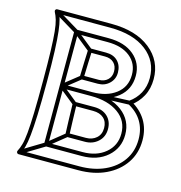

<svg xmlns="http://www.w3.org/2000/svg" viewBox="-93 -671 719 763"><g transform="rotate(15 267.0 -290.0)"><path d="M146 -50H294Q294 -50 294 -50Q294 -50 294 -50Q359 -50 399.5 -85.5Q440 -121 440 -176Q440 -176 440 -176Q440 -176 440 -176Q440 -235 393.5 -270.5Q347 -306 270 -306Q262 -306 262 -298Q262 -290 270 -290Q337 -290 378.5 -323.5Q420 -357 420 -413Q420 -413 420 -413Q420 -413 420 -413Q420 -465 381.5 -497.5Q343 -530 277 -530Q277 -530 277 -530Q277 -530 277 -530H146Q143 -530 140.5 -527.5Q138 -525 138 -522V-298Q138 -298 138 -298Q138 -298 138 -298V-58Q138 -55 140.5 -52.5Q143 -50 146 -50ZM146 -66Q143 -66 148.5 -60.5Q154 -55 154 -58V-298Q154 -298 154 -298Q154 -298 154 -298V-522Q154 -525 148.5 -519.5Q143 -514 146 -514H277Q277 -514 277 -514Q277 -514 277 -514Q336 -514 370 -486.5Q404 -459 404 -413Q404 -413 404 -413Q404 -413 404 -413Q404 -363 366.5 -334.5Q329 -306 270 -306Q262 -306 262 -298Q262 -290 270 -290Q339 -290 381.5 -259.5Q424 -229 424 -176Q424 -176 424 -176Q424 -176 424 -176Q424 -127 387.5 -96.5Q351 -66 294 -66Q294 -66 294 -66Q294 -66 294 -66ZM223 -110 213 -122 141 -64Q141 -64 141.5 -64.5Q142 -65 142 -65L46 -7L54 7L150 -51Q150 -51 150.5 -51.5Q151 -52 151 -52ZM54 -587 46 -573 142 -515Q142 -515 141.5 -515.5Q141 -516 141 -516L213 -458L223 -470L151 -528Q151 -528 150.5 -528.5Q150 -529 150 -529ZM219 -346 209 -358 141 -304Q138 -302 138 -298Q138 -294 141 -292L209 -237L219 -249L151 -304Q148 -306 148 -298Q148 -290 151 -292ZM146 -306V-290Q172 -290 202.5 -290Q233 -290 270 -290Q270 -290 270 -290Q270 -290 270 -290Q293 -291 317 -292Q341 -293 368 -294Q395 -295 425 -296V-312Q403 -311 378.5 -310Q354 -309 327 -308Q300 -307 270 -306Q270 -306 270 -306Q270 -306 270 -306Q245 -306 214.5 -306Q184 -306 146 -306ZM50 8H296Q360 8 408.5 -15Q457 -38 484.5 -78.5Q512 -119 512 -172Q512 -219 490.5 -254Q469 -289 429 -311L430 -297Q459 -318 475.5 -348.5Q492 -379 492 -419Q492 -494 433 -541Q374 -588 272 -588H50Q46 -588 43.5 -584.5Q41 -581 43 -576Q50 -563 55 -546Q60 -529 63 -500Q66 -471 67.5 -422.5Q69 -374 69 -299Q69 -218 67.5 -166.5Q66 -115 63 -83.5Q60 -52 55 -34.5Q50 -17 43 -4Q41 0 43.5 4Q46 8 50 8ZM282 -456Q305 -456 318.5 -443Q332 -430 332 -407Q332 -386 318 -373Q304 -360 282 -360H214L222 -352Q223 -387 224 -414.5Q225 -442 226 -463L218 -456ZM292 -235Q320 -235 336 -220.5Q352 -206 352 -180Q352 -154 335 -139Q318 -124 292 -124H218L226 -116Q225 -140 224 -171.5Q223 -203 222 -243L214 -235ZM50 -8 57 4Q64 -10 69 -28Q74 -46 77.5 -78Q81 -110 83 -163Q85 -216 85 -299Q85 -377 83 -426.5Q81 -476 77.5 -505.5Q74 -535 69 -553Q64 -571 57 -584L50 -572H272Q367 -572 421.5 -530Q476 -488 476 -419Q476 -384 461 -356.5Q446 -329 420 -311Q417 -308 417 -303.5Q417 -299 421 -297Q458 -277 477 -245.5Q496 -214 496 -172Q496 -123 470.5 -86Q445 -49 400 -28.5Q355 -8 296 -8ZM282 -472H218Q215 -472 212.5 -470Q210 -468 210 -465Q209 -443 208 -415Q207 -387 206 -352Q206 -349 208.5 -346.5Q211 -344 214 -344H282Q310 -344 329 -362Q348 -380 348 -407Q348 -436 330.5 -454Q313 -472 282 -472ZM292 -251H214Q211 -251 208.5 -248.5Q206 -246 206 -243Q207 -203 208 -171.5Q209 -140 210 -116Q210 -112 212.5 -110Q215 -108 218 -108H292Q324 -108 346 -128Q368 -148 368 -180Q368 -212 347.5 -231.5Q327 -251 292 -251Z"/></g></svg>

Font: Tilt Prism
Style: Regular
Weight: 400
Version: Version 1.000